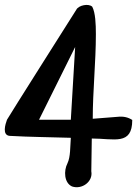

<svg xmlns="http://www.w3.org/2000/svg" viewBox="-24 -567 573 797"><path d="M374 -425C374 -468 372 -514 359 -539C344 -554 302 -545 293 -527C293 -527 6 -74 5 -70C-2 -51 -16 -6 16 -3C106 2 177 2 270 5C267 43 269 84 256 111C240 142 242 192 275 207C316 221 363 187 355 144L357 8C450 8 525 38 525 -69C508 -80 489 -85 463 -82L361 -74C361 -188 374 -310 374 -425ZM288 -372 270 -70H138Z"/></svg>

Font: Philokalia
Style: Regular
Weight: 400
Version: Version 001.010